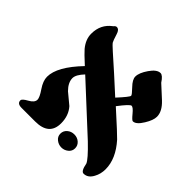

<svg xmlns="http://www.w3.org/2000/svg" viewBox="-153 -746 912 912"><g transform="rotate(45 303.0 -290.0)"><path d="M427.7 -110.4Q385.7 -149.9 194.3 -326.2Q164.1 -294.4 163.6 -271.5Q163.6 -241.2 192.9 -211.9Q220.7 -189 247.6 -166.5Q277.8 -132.3 277.8 -81.1Q277.8 0 184.1 0H92.8Q63.5 0 63.5 -21.5Q63.5 -31.7 91.3 -46.9Q119.1 -62 119.1 -81.1Q119.1 -96.2 96.4 -129.4Q73.7 -162.6 73.7 -190.4Q73.7 -257.8 165 -353Q119.1 -395 106.4 -410.2Q77.1 -445.8 77.6 -483.9Q77.6 -545.9 125.5 -581.5L127 -582.5Q133.3 -591.3 141.1 -591.8Q157.7 -591.8 165 -566.4Q175.3 -533.2 179.7 -526.1Q184.1 -519 210.9 -495.1Q284.7 -430.2 373 -349.1Q419.9 -399.9 420.4 -408.7Q420.4 -415 395 -441.2Q369.6 -467.3 369.6 -487.3Q369.6 -512.7 394.3 -548.3Q418.9 -584 442.9 -584Q458 -584 477.5 -553.7L539.6 -496.6Q577.6 -460.9 577.6 -425.3Q577.6 -401.4 556.2 -366.7Q533.2 -328.6 511.7 -328.6Q505.4 -328.6 485.6 -352.8Q465.8 -377 455.6 -377Q445.3 -377 403.8 -322.3Q507.8 -228.5 520.5 -214.4Q581.5 -146 581.5 -76.2Q581.5 -44.4 567.4 -19Q550.8 12.7 522 12.7Q505.4 12.7 497.6 -30.3Q489.7 -50.8 427.7 -110.4ZM324.2 -75.7Q338.9 -88.4 359.4 -88.4Q379.9 -88.4 394.3 -75.7Q408.7 -63 408.7 -43.9Q408.7 -24.9 393.6 -12.7Q378.4 -0.5 359.4 -0.5Q340.3 -0.5 325 -12.7Q309.6 -24.9 309.6 -43.9Q309.6 -63 324.2 -75.7Z"/></g></svg>

Font: Accordance
Style: Bold-Italic
Weight: 700
Italic angle: -11°
Version: Version 1.2 (build January 31, 2020) Miklal Software Solutio